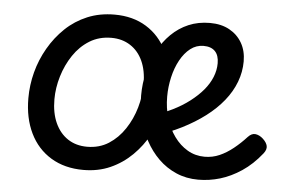

<svg xmlns="http://www.w3.org/2000/svg" viewBox="-43 -578 969 656"><g transform="rotate(5 441.0 -250.0)"><path d="M264 19Q200 19 153 -9.5Q106 -38 81 -89.5Q56 -141 56 -209Q56 -254 67.5 -298Q79 -342 102 -382Q125 -422 157.5 -453Q190 -484 232 -501.5Q274 -519 325 -519Q388 -519 434 -490.5Q480 -462 504.5 -411.5Q529 -361 529 -296Q529 -253 518 -208Q507 -163 485 -122.5Q463 -82 430.5 -50Q398 -18 356.5 0.5Q315 19 264 19ZM270 -61Q312 -61 344 -81.5Q376 -102 398.5 -136Q421 -170 432.5 -210Q444 -250 444 -291Q444 -337 429 -370Q414 -403 386 -421Q358 -439 321 -439Q279 -439 246.5 -419Q214 -399 191.5 -365.5Q169 -332 157 -292Q145 -252 145 -213Q145 -166 160.5 -132Q176 -98 204 -79.5Q232 -61 270 -61ZM658 18Q617 18 582.5 3Q548 -12 521.5 -38Q495 -64 476.5 -98.5Q458 -133 448.5 -172.5Q439 -212 439 -252Q439 -293 448.5 -332.5Q458 -372 476 -406Q494 -440 520 -465.5Q546 -491 579 -505Q612 -519 652 -519Q691 -519 719 -503.5Q747 -488 762.5 -461Q778 -434 778 -398Q778 -362 765 -327.5Q752 -293 727 -262Q702 -231 667 -204.5Q632 -178 588.5 -156Q545 -134 493 -118L479 -186Q518 -198 550.5 -214Q583 -230 609 -250Q635 -270 653 -291.5Q671 -313 680.5 -336.5Q690 -360 690 -384Q690 -411 676.5 -425Q663 -439 637 -439Q612 -439 592 -423.5Q572 -408 557.5 -381.5Q543 -355 535.5 -322Q528 -289 528 -256Q528 -216 538.5 -181.5Q549 -147 568.5 -120Q588 -93 614.5 -77.5Q641 -62 673 -62Q700 -62 724 -72.5Q748 -83 771 -101.5Q794 -120 814 -142Q827 -156 840.5 -154Q854 -152 866 -141Q879 -129 881.5 -117Q884 -105 873 -91Q842 -52 806 -28Q770 -4 733 7Q696 18 658 18Z"/></g></svg>

Font: Playwrite ZA
Style: Regular
Weight: 400
Designer: Veronika Burian, José Scaglione
Foundry: TypeTogether
Version: Version 1.002